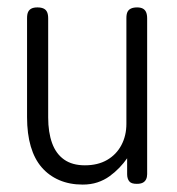

<svg xmlns="http://www.w3.org/2000/svg" viewBox="-20 -486 477 518"><path d="M203 12Q168 12 140 0Q112 -12 92.5 -34.5Q73 -57 63 -91Q53 -125 53 -170V-437Q53 -448 56 -454Q59 -460 65 -463Q71 -466 81 -466Q91 -466 97.5 -463Q104 -460 107 -453.5Q110 -447 110 -436V-169Q110 -129 120.5 -100Q131 -71 153 -55.5Q175 -40 209 -40Q244 -40 269 -54.5Q294 -69 307.5 -94.5Q321 -120 321 -152V-437Q321 -448 324 -454Q327 -460 333.5 -463Q340 -466 350 -466Q359 -466 365 -463Q371 -460 374 -453.5Q377 -447 377 -436V-16Q377 -8 374 -2Q371 4 365 7Q359 10 349 10Q342 10 337 8.5Q332 7 329 3.5Q326 0 324.5 -5Q323 -10 323 -16V-59Q314 -46 302 -33.5Q290 -21 275.5 -10.5Q261 0 243 6Q225 12 203 12Z"/></svg>

Font: Fredoka SemiCondensed Light
Style: Regular
Weight: 300
Width: 4
Designer: Ben Nathan
Foundry: Milena B. Brandão, Ben Nathan
Version: Version 2.001